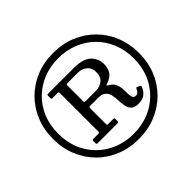

<svg xmlns="http://www.w3.org/2000/svg" viewBox="-173 -983 1216 1216"><g transform="rotate(-45 435.0 -375.0)"><path d="M435 -760Q518.5 -760 588.8 -731.2Q659 -702.5 711 -650.5Q763 -598.5 791.8 -528.2Q820.5 -458 820.5 -375Q820.5 -292 791.8 -221.5Q763 -151 710.8 -99.2Q658.5 -47.5 588.2 -18.8Q518 10 435 10Q352 10 281.5 -18.8Q211 -47.5 159.2 -99.5Q107.5 -151.5 78.8 -221.8Q50 -292 50 -375Q50 -458 78.8 -528.2Q107.5 -598.5 159.5 -650.5Q211.5 -702.5 281.8 -731.2Q352 -760 435 -760ZM435 -36.5Q531 -36.5 607.5 -79.2Q684 -122 728.5 -198.5Q773 -275 773 -375Q773 -450 747.2 -512.2Q721.5 -574.5 675.5 -619.5Q629.5 -664.5 568 -689Q506.5 -713.5 435 -713.5Q339.5 -713.5 262.8 -670.8Q186 -628 141.5 -551.8Q97 -475.5 97 -375Q97 -274.5 141.8 -198.2Q186.5 -122 263.2 -79.2Q340 -36.5 435 -36.5ZM682.5 -213Q672.5 -185.5 651.2 -167.5Q630 -149.5 592 -149.5Q557 -149.5 541.2 -164.5Q525.5 -179.5 521 -203Q516.5 -226.5 515.5 -253.2Q514.5 -280 509.5 -303.5Q504.5 -327 488 -342.2Q471.5 -357.5 435.5 -357.5H367.5Q358 -357.5 356 -354.5Q354 -351.5 354 -342V-205.5Q354 -198.5 356.2 -196.8Q358.5 -195 365.5 -195H409.5Q416 -195 417.5 -193Q419 -191 419 -184V-166.5Q419 -156 408 -156H231Q221 -156 221 -166V-184.5Q221 -195 232 -195H271.5Q281 -195 283.8 -197.2Q286.5 -199.5 286.5 -208.5V-546.5Q286.5 -556 283.8 -558.2Q281 -560.5 271.5 -560.5H232Q224.5 -560.5 222.8 -563.2Q221 -566 221 -574V-589.5Q221 -600 230 -600H460Q543 -600 578.8 -565.8Q614.5 -531.5 614.5 -482Q614.5 -445.5 597.8 -419.8Q581 -394 539.5 -381Q531 -378 530.5 -374.8Q530 -371.5 540 -366.5Q565.5 -353 575.2 -331.8Q585 -310.5 586.5 -287.2Q588 -264 588 -243.5Q588 -223 593.5 -210Q599 -197 617.5 -197Q635.5 -197 648 -225Q650 -229.5 652 -231.5Q654 -233.5 659 -231L676 -223.5Q685 -219.5 682.5 -213ZM368 -398.5H460Q492.5 -398.5 518 -418.5Q543.5 -438.5 543.5 -479.5Q543.5 -520 518 -540.2Q492.5 -560.5 460 -560.5H367.5Q357.5 -560.5 355.8 -558.8Q354 -557 354 -546.5V-412.5Q354 -403.5 356.2 -401Q358.5 -398.5 368 -398.5Z"/></g></svg>

Font: Besley* Medium
Style: Regular
Weight: 500
Designer: Owen Earl
Foundry: indestructible type*
Version: Version 3.000; ttfautohint (v1.8.3)